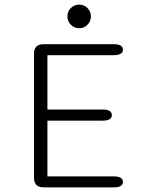

<svg xmlns="http://www.w3.org/2000/svg" viewBox="-20 -810 659 830"><path d="M511.5 -595.5Q511.5 -571.5 471 -571.5H185V-336.5H424.5Q445 -336.5 454.2 -330.2Q463.5 -324 463.5 -312.5Q463.5 -301.5 454.2 -295Q445 -288.5 424.5 -288.5H185V-47.5H471Q511.5 -47.5 511.5 -23.5Q511.5 0 471 0H168.5Q127 0 127 -41.5V-578Q127 -619 168.5 -619H471Q511.5 -619 511.5 -595.5ZM322.5 -688Q301 -688 286.2 -703Q271.5 -718 271.5 -739Q271.5 -760.5 286.2 -775.2Q301 -790 322.5 -790Q343.5 -790 358.2 -775.2Q373 -760.5 373 -739Q373 -718 358.2 -703Q343.5 -688 322.5 -688Z"/></svg>

Font: Sono Monospace Light
Style: Regular
Weight: 300
Version: Version 2.112